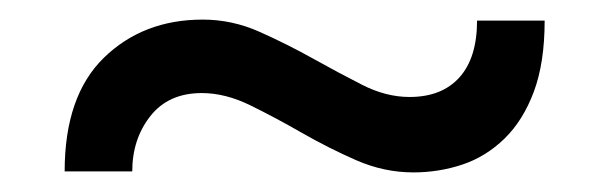

<svg xmlns="http://www.w3.org/2000/svg" viewBox="-20 -382 623 196"><path d="M46 -207Q46 -284 86 -323Q126 -362 187 -362Q217 -362 245 -349.5Q273 -337 299 -322.5Q325 -308 349.5 -295.5Q374 -283 398 -283Q431 -283 449 -303Q467 -323 467 -361H536Q536 -318 525 -288.5Q514 -259 495 -240.5Q476 -222 452 -214Q428 -206 402 -206Q372 -206 343.5 -218.5Q315 -231 288 -246.5Q261 -262 235.5 -274.5Q210 -287 186 -287Q152 -287 133.5 -263.5Q115 -240 115 -207Z"/></svg>

Font: Mukta Medium
Style: Regular
Weight: 500
Designer: Girish Dalvi and Yashodeep Gholap
Foundry: Ek Type
Version: Version 2.538;PS 1.002;hotconv 16.6.51;makeotf.lib2.5.65220;